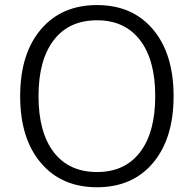

<svg xmlns="http://www.w3.org/2000/svg" viewBox="-20 -748 783 776"><path d="M598.6 -89.8Q515.6 8.8 372.1 8.8Q228.5 8.8 145 -89.8Q61.5 -188.5 61.5 -359.4Q61.5 -530.3 145 -628.9Q228.5 -727.5 372.1 -727.5Q515.6 -727.5 598.6 -628.9Q681.6 -530.3 681.6 -359.4Q681.6 -188.5 598.6 -89.8ZM372.1 -52.7Q484.4 -52.7 545.9 -132.8Q607.4 -212.9 607.4 -359.4Q607.4 -505.9 545.9 -585.9Q484.4 -666 372.1 -666Q258.8 -666 197.3 -585.9Q135.7 -505.9 135.7 -359.4Q135.7 -212.9 197.3 -132.8Q258.8 -52.7 372.1 -52.7Z"/></svg>

Font: Min Sans Light
Style: Regular
Weight: 300
Designer: Jinseong-Kim, NotoSansCJK, Nunito
Foundry: Jinseong-Kim
Version: Version 1.400;Glyphs 3.1.2 (3151)